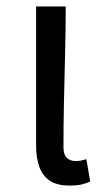

<svg xmlns="http://www.w3.org/2000/svg" viewBox="-20 -563 332 596"><path d="M195 13Q158 13 135.5 -1.5Q113 -16 102.5 -44Q92 -72 92 -112V-543H184Q184 -470 182 -394Q180 -318 178.5 -245Q177 -172 177 -106Q177 -83 187.5 -73Q198 -63 215 -63Q223 -63 231 -64.5Q239 -66 248 -69L260 0Q249 6 234 9.5Q219 13 195 13Z"/></svg>

Font: Noto Sans HK
Style: Regular
Weight: 400
Designer: Ryoko NISHIZUKA 西塚涼子 (kana, bopomofo & ideographs); Paul D. Hunt (Latin, Greek & Cyrillic); Sandoll Communications 산돌커뮤니
Foundry: Adobe
Version: Version 2.004-H2;hotconv 1.0.118;makeotfexe 2.5.65603